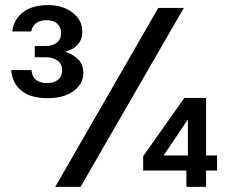

<svg xmlns="http://www.w3.org/2000/svg" viewBox="-20 -731 887 751"><path d="M166 -347Q100 -347 64 -376Q28 -405 24 -457H103Q106 -428 123 -417Q140 -406 164 -406Q191 -406 207 -419Q223 -432 223 -455Q223 -481 205 -494Q187 -507 160 -507H116V-551H158Q185 -551 202 -564Q219 -577 219 -602Q219 -625 204 -638.5Q189 -652 162 -652Q112 -652 102 -608H28Q32 -651 67.5 -681Q103 -711 169 -711Q226 -711 264 -681.5Q302 -652 302 -608Q302 -577 284.5 -557Q267 -537 237 -530V-528Q267 -518 286.5 -498Q306 -478 306 -445Q306 -404 268.5 -375.5Q231 -347 166 -347ZM196 0 599 -700H699L295 0ZM709 0V-64H540V-120L701 -348H786V-123H829V-64H786V0ZM620 -123H715V-264Z"/></svg>

Font: DM Sans Medium
Style: Regular
Weight: 500
Designer: Colophon Foundry, Jonny Pinhorn
Foundry: Colophon Foundry
Version: Version 4.004; ttfautohint (v1.8.4.7-5d5b)